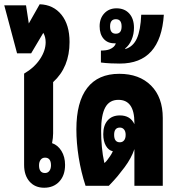

<svg xmlns="http://www.w3.org/2000/svg" viewBox="-47 -871 825 900"><path d="M160 9Q117 9 91.5 -20Q66 -49 66 -98V-526Q114 -554 140.5 -594Q167 -634 167 -673Q167 -698 156 -717L99 -621H33L-27 -846H75L88 -761L139 -851Q203 -849 241 -802Q279 -755 279 -674Q279 -556 202 -486V-246Q202 -225 197 -200Q224 -191 241 -163.5Q258 -136 258 -98Q258 -49 231 -20Q204 9 160 9ZM164 -60Q177 -60 184.5 -70Q192 -80 192 -96Q192 -132 164 -132Q151 -132 143.5 -122Q136 -112 136 -96Q136 -60 164 -60Z M354 0Q333 -64 322 -132.5Q311 -201 311 -265Q311 -393 362 -459Q413 -525 512 -525Q606 -525 661 -470Q716 -415 716 -318V0H583V-172Q569 -130 537 -87Q519 -63 504.5 -45.5Q490 -28 463 0ZM442 -108H444Q451 -114 457.5 -123Q464 -132 469 -139Q476 -149 482 -162Q462 -166 449.5 -187.5Q437 -209 437 -242Q437 -283 457.5 -306.5Q478 -330 515 -330Q564 -330 583 -289V-296Q583 -403 508 -403Q466 -403 446.5 -367.5Q427 -332 427 -258Q427 -222 430.5 -182.5Q434 -143 442 -108ZM515 -204Q527 -204 534.5 -213Q542 -222 542 -239Q542 -255 534.5 -264Q527 -273 515 -273Q488 -273 488 -239Q488 -204 515 -204Z M515 -573Q497 -573 472.5 -574Q448 -575 426 -578V-634Q452 -634 467 -640Q491 -650 496 -668Q493 -668 489 -668Q457 -668 438.5 -689.5Q420 -711 420 -748Q420 -785 442 -808.5Q464 -832 499 -832Q537 -832 559 -807.5Q581 -783 581 -741Q581 -711 570 -685Q559 -659 540 -644V-641Q577 -652 594.5 -690.5Q612 -729 615 -802H721Q706 -573 515 -573ZM496 -713Q523 -713 523 -747Q523 -781 496 -781Q469 -781 469 -747Q469 -713 496 -713Z"/></svg>

Font: Noto Sans Thai Looped UI Condensed ExtraBold
Style: Regular
Weight: 800
Width: 3
Designer: Cadson Demak Team
Foundry: Cadson Demak Co., Ltd.
Version: Version 1.000